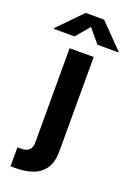

<svg xmlns="http://www.w3.org/2000/svg" viewBox="-241 -831 754 1098"><g transform="rotate(20 136.0 -281.5)"><path d="M62.2 -545.9H208.8V28Q209 90.6 184.5 129.4Q160 168.2 114.3 186.2Q68.7 204.1 5.4 204.1H-24.3V88.8H-4.8Q32 88.8 47.1 73Q62.2 57.2 62.2 25.9ZM65.8 -619.1H-61.5V-622.7L79.4 -767.1H191.6L332.7 -622.7V-619.1H204.9L135.6 -702.2Z"/></g></svg>

Font: Atlassian Sans
Style: Regular
Weight: 400
Designer: Rasmus Andersson
Foundry: Modifications by Atlassian Pty Ltd, manufactured by rsms
Version: Version 4.001;git-9221beed3